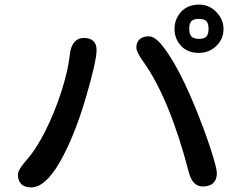

<svg xmlns="http://www.w3.org/2000/svg" viewBox="-20 -821 1040 835"><path d="M952 -695Q952 -651 920.5 -621Q889 -591 845 -591Q795 -591 767 -622Q739 -653 739 -695Q739 -738 767.5 -769.5Q796 -801 847 -801Q889 -801 920.5 -769Q952 -737 952 -695ZM93 -122Q137 -171 177.5 -252Q218 -333 247 -423Q276 -513 284 -586Q288 -620 303.5 -638Q319 -656 345 -656Q372 -656 386 -642.5Q400 -629 400 -603Q400 -556 353 -395Q303 -226 240 -116Q177 -6 115 -6Q87 -6 72.5 -20.5Q58 -35 58 -62Q58 -82 93 -122ZM627 -663Q650 -663 677 -633Q704 -603 739 -543Q781 -470 823.5 -367.5Q866 -265 894.5 -178Q923 -91 923 -68Q923 -40 907.5 -25Q892 -10 862 -10Q818 -10 802 -69Q719 -388 606 -549Q573 -594 573 -614Q573 -637 587 -650Q601 -663 627 -663ZM846 -652Q868 -652 877.5 -662Q887 -672 887 -696Q887 -719 877.5 -729Q868 -739 845 -739Q822 -739 812.5 -729Q803 -719 803 -696Q803 -672 813 -662Q823 -652 846 -652Z"/></svg>

Font: 寒蝉全圆体 Bold
Style: Regular
Weight: 700
Designer: Warren2060
      Designed by Motoya company      

      [Varela Round]
      Joe Prince(Latin component); Avraham Cornf
Foundry: ChillType
Version: Version 3.200